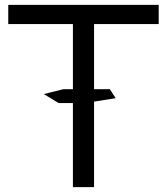

<svg xmlns="http://www.w3.org/2000/svg" viewBox="-20 -771 673 790"><path d="M633 -672V-751H14V-672H280V-404H241L160 -384L221 -347H280V-1H367V-353L456 -367L432 -404H367V-672Z"/></svg>

Font: Oakes
Style: Regular
Weight: 400
Designer: Samuel Oakes
Foundry: Samuel Oakes
Version: Version 1.003;PS 001.003;hotconv 1.0.88;makeotf.lib2.5.64775